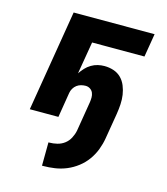

<svg xmlns="http://www.w3.org/2000/svg" viewBox="-115 -609 829 953"><g transform="rotate(15 300.0 -132.5)"><path d="M190 255 191 135H195Q215 135 235.5 130Q256 125 272.5 112.5Q289 100 299 81Q309 62 313 42L338 -110Q340 -123 340 -135.5Q340 -148 335.5 -159Q331 -170 320.5 -177Q310 -184 297 -184Q286 -184 274 -181Q262 -178 252 -170.5Q242 -163 235.5 -152Q229 -141 227 -129L206 0H59L145 -520H561L541 -400H272L244 -234Q254 -249 266.5 -262.5Q279 -276 295 -285.5Q311 -295 328 -299Q345 -303 362 -303Q387 -303 409.5 -295.5Q432 -288 448 -272Q464 -256 473 -234Q482 -212 485.5 -188.5Q489 -165 487.5 -140Q486 -115 482 -90L460 42Q455 72 444 101Q433 130 414.5 156Q396 182 370 202Q344 222 315 234Q286 246 255.5 250.5Q225 255 195 255Z"/></g></svg>

Font: Iosevka Heavy Extended
Style: Italic
Weight: 900
Width: 7
Italic angle: -9°
Monospace: yes
Designer: Belleve Invis
Foundry: Belleve Invis
Version: Version 32.5.0; ttfautohint (v1.8.4)